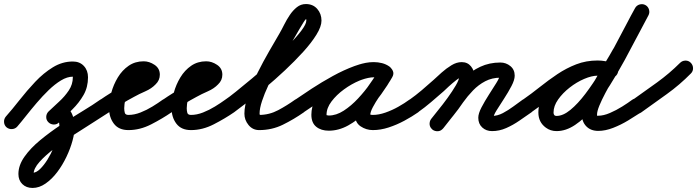

<svg xmlns="http://www.w3.org/2000/svg" viewBox="-37 -601 3446 949"><path d="M48 25Q38 36 22.5 37Q7 38 -5 28Q-16 18 -17 2.5Q-18 -13 -8 -25Q23 -60 59.5 -106.5Q96 -153 137 -196.5Q178 -240 224.5 -268.5Q271 -297 323 -297Q357 -297 377.5 -275Q398 -253 398 -219Q398 -170 376 -131.5Q354 -93 320.5 -60Q287 -27 255 4Q255 4 255 4Q255 4 255 4Q244 15 228.5 14.5Q213 14 202 3Q191 -8 191.5 -23.5Q192 -39 203 -50Q227 -73 255 -98.5Q283 -124 303 -154Q323 -184 323 -219Q323 -222 323 -222Q295 -222 264.5 -203.5Q234 -185 203.5 -155.5Q173 -126 144.5 -92.5Q116 -59 91.5 -28Q67 3 48 25Q48 25 48 25Q48 25 48 25ZM255 4Q244 15 228.5 14.5Q213 14 202 3Q191 -8 191.5 -23.5Q192 -39 203 -50Q215 -62 230 -70.5Q245 -79 262 -79Q289 -79 304 -61.5Q319 -44 325.5 -19.5Q332 5 332 27Q332 55 321.5 94Q311 133 291.5 174Q272 215 246 249.5Q220 284 188.5 306Q157 328 124 328Q93 328 73.5 309Q54 290 54 259Q54 216 84 173.5Q114 131 162 91.5Q210 52 265 15.5Q320 -21 371.5 -52Q423 -83 458 -108Q458 -108 458 -108Q458 -108 458 -108Q471 -117 486.5 -114Q502 -111 511 -99Q520 -86 517 -70.5Q514 -55 502 -46Q475 -28 429.5 0.5Q384 29 332.5 62.5Q281 96 234.5 131Q188 166 158.5 199Q129 232 129 259Q129 261 125.5 257Q122 253 124 253Q142 253 161 234.5Q180 216 197.5 188Q215 160 228 128.5Q241 97 249 69.5Q257 42 257 27Q257 18 255.5 8.5Q254 -1 250 -9Q249 -11 251 -9Q253 -7 253 -7Q256 -5 259 -4Q260 -4 262 -4Q263 -4 255 4Q255 4 255 4Q255 4 255 4Z M501 -46Q489 -37 473.5 -40Q458 -43 449 -56Q440 -68 443 -83.5Q446 -99 459 -108Q508 -142 559.5 -170Q611 -198 663 -226Q671 -231 676 -234Q679 -236 679 -236Q678 -234 678 -232Q678 -239 678.5 -232Q679 -225 679 -224Q681 -220 679.5 -221.5Q678 -223 673 -223Q649 -223 631 -206Q613 -189 601 -163.5Q589 -138 583 -111.5Q577 -85 577 -66Q577 -53 580 -43Q583 -33 598 -33Q627 -33 657.5 -45Q688 -57 716.5 -74.5Q745 -92 767 -108Q780 -117 795.5 -114Q811 -111 820 -99Q829 -86 826 -70.5Q823 -55 811 -46Q766 -15 710.5 13.5Q655 42 598 42Q550 42 526 10.5Q502 -21 502 -66Q502 -102 513 -142.5Q524 -183 545.5 -218.5Q567 -254 599 -276Q631 -298 673 -298Q701 -298 727 -280.5Q753 -263 753 -232Q753 -204 732 -184Q712 -163 681 -149.5Q650 -136 625 -122Q593 -105 562 -86Q531 -67 501 -46Q501 -46 501 -46Q501 -46 501 -46Z M810 -46Q798 -37 782.5 -40Q767 -43 758 -56Q749 -68 752 -83.5Q755 -99 768 -108Q817 -142 868.5 -170Q920 -198 972 -226Q980 -231 985 -234Q988 -236 988 -236Q987 -234 987 -232Q987 -239 987.5 -232Q988 -225 988 -224Q990 -220 988.5 -221.5Q987 -223 982 -223Q958 -223 940 -206Q922 -189 910 -163.5Q898 -138 892 -111.5Q886 -85 886 -66Q886 -53 889 -43Q892 -33 907 -33Q936 -33 966.5 -45Q997 -57 1025.5 -74.5Q1054 -92 1076 -108Q1089 -117 1104.5 -114Q1120 -111 1129 -99Q1138 -86 1135 -70.5Q1132 -55 1120 -46Q1075 -15 1019.5 13.5Q964 42 907 42Q859 42 835 10.5Q811 -21 811 -66Q811 -102 822 -142.5Q833 -183 854.5 -218.5Q876 -254 908 -276Q940 -298 982 -298Q1010 -298 1036 -280.5Q1062 -263 1062 -232Q1062 -204 1041 -184Q1021 -163 990 -149.5Q959 -136 934 -122Q902 -105 871 -86Q840 -67 810 -46Q810 -46 810 -46Q810 -46 810 -46Z M1120 -46Q1107 -37 1091.5 -40Q1076 -43 1067 -55Q1058 -68 1061 -83.5Q1064 -99 1076 -108Q1093 -119 1128.5 -147.5Q1164 -176 1209.5 -214Q1255 -252 1301.5 -294.5Q1348 -337 1388 -377Q1428 -417 1452.5 -449.5Q1477 -482 1477 -499Q1477 -505 1477 -505.5Q1477 -506 1475 -506Q1473 -506 1464 -492Q1455 -478 1444 -459Q1433 -440 1423 -422.5Q1413 -405 1408 -397Q1394 -373 1373.5 -337.5Q1353 -302 1331 -261.5Q1309 -221 1289.5 -179.5Q1270 -138 1258 -101.5Q1246 -65 1246 -39Q1246 -35 1247.5 -34Q1249 -33 1246 -33Q1245 -33 1244 -33Q1294 -33 1338 -56.5Q1382 -80 1421 -108Q1421 -108 1421 -108Q1421 -108 1421 -108Q1434 -117 1449.5 -114Q1465 -111 1474 -99Q1483 -86 1480 -70.5Q1477 -55 1465 -46Q1415 -11 1361 15.5Q1307 42 1244 42Q1212 42 1191.5 17Q1171 -8 1171 -39Q1171 -79 1189.5 -132Q1208 -185 1236 -241Q1264 -297 1293.5 -348Q1323 -399 1344 -435Q1355 -454 1367.5 -479Q1380 -504 1395.5 -527Q1411 -550 1430.5 -565.5Q1450 -581 1475 -581Q1510 -581 1531 -557Q1552 -533 1552 -499Q1552 -470 1527 -429.5Q1502 -389 1461 -344Q1420 -299 1371.5 -253.5Q1323 -208 1274 -167Q1225 -126 1184 -94.5Q1143 -63 1120 -46Q1120 -46 1120 -46Q1120 -46 1120 -46Z M1412 -56Q1403 -68 1406 -83.5Q1409 -99 1422 -108Q1455 -131 1504 -163Q1553 -195 1607.5 -225Q1662 -255 1715 -274.5Q1768 -294 1811 -294Q1831 -294 1851 -289Q1871 -284 1888 -272Q1902 -261 1903.5 -246.5Q1905 -232 1897 -221Q1890 -209 1876.5 -204.5Q1863 -200 1847 -209Q1830 -219 1809 -219Q1779 -219 1739.5 -202.5Q1700 -186 1663 -159Q1626 -132 1601.5 -99.5Q1577 -67 1577 -34Q1577 -32 1577.5 -29.5Q1578 -27 1576 -30Q1573 -33 1578.5 -31.5Q1584 -30 1588 -30Q1625 -30 1662 -54Q1699 -78 1733 -114.5Q1767 -151 1793.5 -189Q1820 -227 1836 -256Q1845 -272 1860 -275Q1875 -278 1887 -271Q1899 -264 1905 -250Q1911 -236 1902 -220Q1893 -203 1875 -177.5Q1857 -152 1838 -124Q1819 -96 1806 -71.5Q1793 -47 1793 -32Q1793 -30 1791.5 -33Q1790 -36 1791 -36Q1794 -34 1798.5 -33.5Q1803 -33 1806 -33Q1835 -33 1868 -44.5Q1901 -56 1932 -73.5Q1963 -91 1986 -108Q1986 -108 1986 -108Q1986 -108 1986 -108Q1999 -117 2014.5 -114Q2030 -111 2039 -99Q2048 -86 2045 -70.5Q2042 -55 2030 -46Q2000 -25 1962 -4.5Q1924 16 1884 29Q1844 42 1806 42Q1773 42 1745.5 23.5Q1718 5 1718 -32Q1718 -60 1731 -89Q1744 -118 1763.5 -147Q1783 -176 1803 -203.5Q1823 -231 1836 -256Q1845 -272 1860 -275Q1875 -278 1887 -271Q1899 -264 1905 -250Q1911 -236 1902 -220Q1880 -181 1847 -135Q1814 -89 1772.5 -48Q1731 -7 1684 19Q1637 45 1588 45Q1550 45 1526 25.5Q1502 6 1502 -34Q1502 -73 1521.5 -111Q1541 -149 1574.5 -182Q1608 -215 1648.5 -240Q1689 -265 1730.5 -279.5Q1772 -294 1809 -294Q1850 -294 1885 -273Q1900 -264 1901 -249.5Q1902 -235 1894 -223Q1887 -210 1873 -205Q1859 -200 1844 -210Q1837 -216 1828 -217.5Q1819 -219 1811 -219Q1785 -219 1748.5 -206Q1712 -193 1671.5 -172.5Q1631 -152 1591.5 -128.5Q1552 -105 1519 -83Q1486 -61 1464 -46Q1452 -37 1436.5 -40Q1421 -43 1412 -56Z M1977 -56Q1968 -68 1971 -83.5Q1974 -99 1987 -108Q2018 -130 2047.5 -155Q2077 -180 2106 -206Q2123 -222 2146 -242.5Q2169 -263 2194.5 -278.5Q2220 -294 2245 -294Q2274 -294 2291 -273Q2308 -252 2308 -224Q2308 -197 2290.5 -162Q2273 -127 2248 -90.5Q2223 -54 2197 -21.5Q2171 11 2154 33Q2154 33 2154 33Q2154 33 2154 33Q2144 45 2128.5 47Q2113 49 2101 40Q2089 30 2087 14.5Q2085 -1 2094 -13Q2106 -29 2129 -57Q2152 -85 2175.5 -117.5Q2199 -150 2216 -179Q2233 -208 2233 -224Q2233 -229 2234.5 -225.5Q2236 -222 2240 -220Q2241 -219 2243.5 -219Q2246 -219 2245 -219Q2236 -219 2217.5 -204.5Q2199 -190 2181 -173.5Q2163 -157 2156 -150Q2125 -123 2094 -96.5Q2063 -70 2029 -46Q2017 -37 2001.5 -40Q1986 -43 1977 -56ZM2153 33Q2144 46 2128.5 47.5Q2113 49 2101 39Q2088 30 2086.5 14.5Q2085 -1 2095 -13Q2119 -44 2143.5 -74.5Q2168 -105 2190 -137Q2219 -179 2255.5 -214.5Q2292 -250 2337 -271Q2382 -292 2436 -292Q2464 -292 2485.5 -274.5Q2507 -257 2507 -227Q2507 -206 2491 -175.5Q2475 -145 2454.5 -113.5Q2434 -82 2418 -56.5Q2402 -31 2402 -19Q2402 -19 2401 -21Q2399 -25 2395 -26.5Q2391 -28 2395 -28Q2422 -28 2448.5 -42Q2475 -56 2500 -74.5Q2525 -93 2546 -108Q2559 -117 2574.5 -114Q2590 -111 2599 -99Q2608 -86 2605 -70.5Q2602 -55 2590 -46Q2561 -26 2530 -4.5Q2499 17 2465 32Q2431 47 2395 47Q2366 47 2346.5 29Q2327 11 2327 -19Q2327 -40 2343 -70.5Q2359 -101 2379.5 -133Q2400 -165 2416 -190.5Q2432 -216 2432 -227Q2432 -229 2432 -226.5Q2432 -224 2433 -223Q2434 -220 2436.5 -218.5Q2439 -217 2436 -217Q2395 -217 2361.5 -199.5Q2328 -182 2301 -154Q2274 -126 2252 -95Q2229 -61 2203.5 -29.5Q2178 2 2153 33Q2153 33 2153 33Q2153 33 2153 33Z M2537 -56Q2528 -69 2531 -84Q2534 -99 2547 -108Q2590 -138 2632 -171.5Q2674 -205 2718 -234.5Q2762 -264 2811 -283Q2860 -302 2917 -302Q2936 -302 2955 -298.5Q2974 -295 2992 -289Q2992 -289 2992 -289Q2992 -289 2992 -289Q3007 -284 3014 -270Q3021 -256 3017 -242Q3012 -227 2998 -220Q2984 -213 2970 -217Q2957 -221 2943.5 -224Q2930 -227 2917 -227Q2868 -227 2825 -208.5Q2782 -190 2742 -162Q2702 -134 2664.5 -103Q2627 -72 2589 -46Q2576 -37 2561 -40Q2546 -43 2537 -56ZM2994 -288Q3008 -283 3015 -269Q3022 -255 3016 -240Q3011 -226 2997 -219Q2983 -212 2968 -218Q2955 -223 2943 -225Q2931 -227 2917 -227Q2888 -227 2850.5 -211Q2813 -195 2778.5 -168Q2744 -141 2721.5 -109Q2699 -77 2699 -45Q2699 -35 2705 -30Q2709 -28 2714 -28Q2746 -28 2782.5 -58Q2819 -88 2856.5 -137.5Q2894 -187 2930 -246.5Q2966 -306 2998.5 -366.5Q3031 -427 3057.5 -478Q3084 -529 3102 -561Q3110 -575 3125 -579Q3140 -583 3153 -576Q3167 -568 3171 -553Q3175 -538 3168 -525Q3146 -485 3116.5 -428Q3087 -371 3052 -306.5Q3017 -242 2977.5 -179.5Q2938 -117 2894.5 -65.5Q2851 -14 2805.5 16.5Q2760 47 2714 47Q2684 47 2661 30Q2624 3 2624 -45Q2624 -93 2652 -139Q2680 -185 2725 -222Q2770 -259 2821 -280.5Q2872 -302 2917 -302Q2955 -302 2994 -288Q2994 -288 2994 -288Q2994 -288 2994 -288ZM3153 -576Q3166 -569 3170.5 -554Q3175 -539 3168 -525Q3142 -475 3115 -425Q3088 -375 3061 -324Q3061 -324 3061 -324Q3060 -323 3060 -323Q3050 -304 3032 -274.5Q3014 -245 2993.5 -210Q2973 -175 2955 -141Q2937 -107 2925.5 -79Q2914 -51 2914 -35Q2914 -29 2914 -29Q2914 -29 2920 -29Q2946 -29 2977.5 -42.5Q3009 -56 3038.5 -74.5Q3068 -93 3088 -108Q3101 -117 3116.5 -114Q3132 -111 3141 -99Q3150 -86 3147 -70.5Q3144 -55 3132 -46Q3103 -27 3067.5 -5.5Q3032 16 2993.5 31Q2955 46 2920 46Q2883 46 2861 23.5Q2839 1 2839 -35Q2839 -66 2856.5 -109Q2874 -152 2900 -198.5Q2926 -245 2952 -287.5Q2978 -330 2995 -361Q2995 -361 2995 -360Q2995 -360 2995 -360Q3022 -410 3048.5 -460Q3075 -510 3102 -561Q3109 -574 3124 -578.5Q3139 -583 3153 -576Z M3079 -54Q3070 -67 3073 -82Q3076 -97 3088 -106Q3149 -149 3210.5 -193.5Q3272 -238 3324 -290Q3324 -290 3324 -290Q3324 -290 3324 -290Q3335 -301 3350.5 -301.5Q3366 -302 3377 -291Q3388 -280 3388.5 -264.5Q3389 -249 3378 -238Q3323 -182 3259 -136Q3195 -90 3132 -45Q3119 -36 3103.5 -38.5Q3088 -41 3079 -54Z"/></svg>

Font: FRB American Cursive Guidelines Arrows Extrabold
Style: Bold Italic
Weight: 800
Italic angle: -25°
Version: Version 2.0;Modular Font Editor K font №1